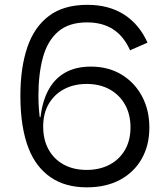

<svg xmlns="http://www.w3.org/2000/svg" viewBox="-20 -783 706 812"><path d="M346.6 -64.4Q400.7 -64.4 442.6 -86.1Q484.4 -107.9 508.2 -148.3Q531.9 -188.7 531.9 -244.4Q531.9 -299.2 508.7 -340.6Q485.4 -381.9 443.8 -405Q402.2 -428 346.6 -428Q292.6 -428 251.1 -406Q209.6 -384 186.1 -343.7Q162.6 -303.3 162.6 -247.7L151.2 -253.9L136.2 -287.9H151.4L152.7 -297.8Q161.7 -362.7 188 -408.1Q214.4 -453.6 258.5 -477.5Q302.6 -501.3 364.5 -501.3Q438.3 -501.3 494 -467.6Q549.7 -433.8 580.7 -375.6Q611.7 -317.4 611.7 -243.7Q611.7 -168.6 579.4 -111.6Q547.1 -54.6 487.8 -22.6Q428.5 9.3 347.3 9.3ZM347.3 9.3Q256 9.3 194.2 -33.2Q132.5 -75.7 101.6 -153.8Q84.2 -197.3 75.2 -253.6Q66.2 -309.9 66.2 -378.3Q66.2 -495.4 95.2 -581.8Q124.1 -668.2 186.6 -715.4Q249 -762.6 349.2 -762.6Q440.1 -762.6 504.5 -721.6Q568.9 -680.6 603.9 -602.7L530.2 -570.3Q503.1 -630.4 457.9 -659.4Q412.6 -688.3 348.5 -688.3Q271.1 -688.3 226.1 -649.5Q181.1 -610.8 161.8 -541.1Q142.5 -471.5 142.5 -378.3Q142.5 -349.7 144.5 -321.8Q146.6 -293.9 151.8 -263.2L162.6 -247.7Q162.6 -192.2 185.3 -151Q208 -109.7 249.4 -87Q290.8 -64.4 346.6 -64.4Z"/></svg>

Font: Hepta Slab ExtraLight
Style: Regular
Weight: 200
Designer: Michael LaGattuta
Foundry: Michael LaGattuta
Version: Version 1.100